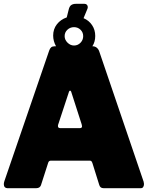

<svg xmlns="http://www.w3.org/2000/svg" viewBox="-27 -984 773 1004"><path d="M726 -22Q726 -13 722 -6.5Q718 0 710 0H514Q497 0 492 -17L456 -132Q453 -139 450.5 -141.5Q448 -144 441 -144H240Q228 -144 225 -133L187 -15Q181 0 163 0H11Q3 0 -2 -5.5Q-7 -11 -7 -21Q-7 -28 -4 -37L230 -719Q234 -731 240.5 -736.5Q247 -742 259 -742H266Q251 -769 251 -798Q251 -832 270.5 -857Q290 -882 322 -893L332 -933Q336 -951 345.5 -957.5Q355 -964 370 -964H415Q423 -964 427.5 -959Q432 -954 432 -947Q432 -941 429 -935L410 -889Q438 -877 454.5 -852.5Q471 -828 471 -796Q471 -765 456 -742H457Q470 -742 479 -734.5Q488 -727 492 -715L724 -34Q726 -26 726 -22ZM311 -795Q311 -776 326 -761Q341 -746 360 -746Q380 -746 394 -760.5Q408 -775 408 -795Q408 -815 394 -828.5Q380 -842 360 -842Q340 -842 325.5 -828.5Q311 -815 311 -795ZM402 -324Q402 -326 400 -334L345 -505Q343 -510 339.5 -510Q336 -510 334 -505L278 -335Q276 -331 276 -325Q276 -314 288 -314H391Q402 -314 402 -324Z"/></svg>

Font: Libre Franklin Black
Style: Regular
Weight: 900
Designer: Pablo Impallari, Rodrigo Fuenzalida
Foundry: Impallari Type
Version: Version 1.002; ttfautohint (v1.5)